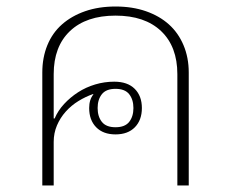

<svg xmlns="http://www.w3.org/2000/svg" viewBox="-20 -570 710 590"><path d="M110 -347Q110 -393 125.5 -431Q141 -469 170.5 -495Q200 -521 241.5 -535.5Q283 -550 335 -550Q387 -550 428.5 -535.5Q470 -521 499 -495Q528 -469 544 -431Q560 -393 560 -347V0H525V-342Q525 -427 475 -474.5Q425 -522 335 -522Q245 -522 195 -474.5Q145 -427 145 -342V-206H148Q158 -230 177 -250.5Q196 -271 220 -286.5Q244 -302 272.5 -310.5Q301 -319 331 -319Q372 -319 394 -297Q416 -275 416 -238Q416 -201 394.5 -179Q373 -157 335 -157Q297 -157 275.5 -179Q254 -201 254 -238Q254 -264 267 -280L266 -281Q243 -273 221 -259.5Q199 -246 182 -227Q165 -208 155 -184.5Q145 -161 145 -134V0H110ZM335 -179Q364 -179 377 -195.5Q390 -212 390 -238Q390 -264 377 -280.5Q364 -297 335 -297Q306 -297 293 -280.5Q280 -264 280 -238Q280 -212 293 -195.5Q306 -179 335 -179Z"/></svg>

Font: IBM Plex Sans Thai Looped ExtraLight
Style: Regular
Weight: 200
Designer: Mike Abbink, Paul van der Laan, Pieter van Rosmalen, Ben Mitchell, Mark Frömberg
Foundry: Bold Monday
Version: Version 1.0